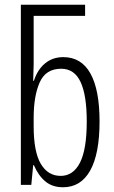

<svg xmlns="http://www.w3.org/2000/svg" viewBox="-20 -780 483 810"><path d="M246 10Q201 10 171.5 -14.5Q142 -39 123 -83H120L112 0H68V-760H339V-713H122V-509Q122 -493 121 -474.5Q120 -456 120 -439H123Q138 -486 170 -512.5Q202 -539 247 -539Q323 -539 361.5 -470Q400 -401 400 -268Q400 -131 360.5 -60.5Q321 10 246 10ZM236 -38Q289 -38 317.5 -94Q346 -150 346 -268Q346 -378 320 -434Q294 -490 238 -490Q173 -490 147.5 -432.5Q122 -375 122 -283V-248Q122 -140 152 -89Q182 -38 236 -38Z"/></svg>

Font: Noto Sans ExtraCondensed Light
Style: Regular
Weight: 300
Width: 2
Designer: Monotype Design Team
Foundry: Monotype Imaging Inc.
Version: Version 2.013; ttfautohint (v1.8.4.7-5d5b)